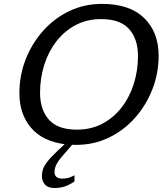

<svg xmlns="http://www.w3.org/2000/svg" viewBox="-20 -737 860 990"><path d="M261 149.5Q261 184 301.5 184Q316 184 330 180.8Q344 177.5 364 167V199Q333 219 309.8 225.8Q286.5 232.5 261.5 232.5Q227.5 232.5 211.8 214.5Q196 196.5 196 170.5Q196 153 201.5 135.8Q207 118.5 224.5 96Q242 73.5 277.5 40L313.5 6.5Q199 -8.5 139.5 -78.8Q80 -149 80 -257Q80 -348 112.2 -430.5Q144.5 -513 202 -577.8Q259.5 -642.5 337.2 -679.8Q415 -717 505.5 -717Q648.5 -717 723.2 -644Q798 -571 798 -450Q798 -359.5 765.8 -276.8Q733.5 -194 676 -129.2Q618.5 -64.5 541 -27.2Q463.5 10 372.5 10Q362 10 352 9.5L313 54.5Q278 94 269.5 113.8Q261 133.5 261 149.5ZM186.5 -258.5Q186.5 -171.5 232.2 -120Q278 -68.5 376 -68.5Q449.5 -68.5 507.8 -99.2Q566 -130 607.2 -183.2Q648.5 -236.5 670 -305Q691.5 -373.5 691.5 -448.5Q691.5 -535.5 645.8 -587Q600 -638.5 502 -638.5Q428.5 -638.5 370.2 -607.8Q312 -577 270.8 -523.8Q229.5 -470.5 208 -402Q186.5 -333.5 186.5 -258.5Z"/></svg>

Font: Newsreader 6pt
Style: Italic
Weight: 400
Italic angle: -17°
Designer: Hugues Gentile
Foundry: Production Type
Version: Version 1.003; ttfautohint (v1.8.3)